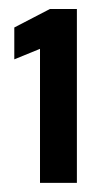

<svg xmlns="http://www.w3.org/2000/svg" viewBox="-20 -819 226 419"><path d="M67.3 -420V-712.4L11.2 -689.5V-759L89 -799.4H147.8V-420Z"/></svg>

Font: Saira Thin Condensed
Style: Regular
Weight: 100
Width: 3
Version: Version 1.101